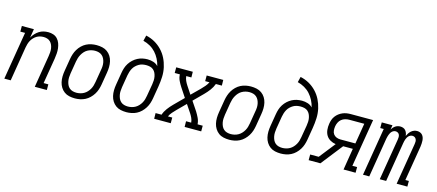

<svg xmlns="http://www.w3.org/2000/svg" viewBox="-52 -1264 4105 1802"><g transform="rotate(15 2000.0 -363.5)"><path d="M15 0 92 -465H46V-520H163L149 -434Q160 -455 176.5 -473Q193 -491 213 -504Q233 -517 256 -522.5Q279 -528 302 -528Q328 -528 351.5 -520Q375 -512 391.5 -494Q408 -476 416.5 -453Q425 -430 428 -405Q431 -380 429 -354Q427 -328 423 -302L382 -55H428V0H311L362 -311Q365 -330 366.5 -349Q368 -368 365.5 -386Q363 -404 356 -420.5Q349 -437 336.5 -449.5Q324 -462 306.5 -467.5Q289 -473 271 -473Q254 -473 236.5 -469Q219 -465 203.5 -455.5Q188 -446 175 -432Q162 -418 153.5 -402Q145 -386 140 -369Q135 -352 132 -335L77 0Z M702 8Q673 8 646 2Q619 -4 598 -19.5Q577 -35 563 -57.5Q549 -80 543 -106.5Q537 -133 537.5 -161Q538 -189 543 -218L563 -338Q567 -362 575 -386.5Q583 -411 596.5 -433.5Q610 -456 629.5 -475Q649 -494 672.5 -506Q696 -518 721.5 -523Q747 -528 771 -528Q800 -528 827 -522Q854 -516 875.5 -500.5Q897 -485 911 -462.5Q925 -440 931 -413.5Q937 -387 936.5 -359Q936 -331 931 -302L911 -182Q907 -158 899 -133.5Q891 -109 877 -86.5Q863 -64 843.5 -45Q824 -26 800.5 -14Q777 -2 751.5 3Q726 8 702 8ZM702 -47Q720 -47 739 -51.5Q758 -56 774.5 -65.5Q791 -75 804.5 -89.5Q818 -104 827.5 -121Q837 -138 842 -155.5Q847 -173 850 -191L870 -311Q874 -331 875 -350Q876 -369 872.5 -387.5Q869 -406 861 -422.5Q853 -439 839.5 -451Q826 -463 808 -468Q790 -473 771 -473Q753 -473 734.5 -468.5Q716 -464 699 -454.5Q682 -445 669 -430.5Q656 -416 646.5 -399Q637 -382 631.5 -364.5Q626 -347 623 -329L603 -209Q600 -189 599 -170Q598 -151 601.5 -132.5Q605 -114 612.5 -97.5Q620 -81 633.5 -69Q647 -57 665 -52Q683 -47 702 -47Z M1202 8Q1173 8 1146 2Q1119 -4 1098 -19.5Q1077 -35 1063 -57.5Q1049 -80 1043 -106.5Q1037 -133 1037.5 -161Q1038 -189 1043 -218L1063 -338Q1067 -362 1074.5 -385.5Q1082 -409 1096 -431Q1110 -453 1129.5 -471Q1149 -489 1172 -501Q1195 -513 1219.5 -518Q1244 -523 1268 -523Q1298 -523 1325.5 -514Q1353 -505 1371 -485Q1363 -520 1346.5 -552Q1330 -584 1306.5 -610Q1283 -636 1251.5 -654Q1220 -672 1184 -681L1197 -735Q1243 -725 1282 -703Q1321 -681 1352 -648.5Q1383 -616 1403 -576Q1423 -536 1433 -491Q1443 -446 1441 -398Q1439 -350 1431 -302L1411 -182Q1407 -158 1399 -133.5Q1391 -109 1377 -86.5Q1363 -64 1343.5 -45Q1324 -26 1300.5 -14Q1277 -2 1251.5 3Q1226 8 1202 8ZM1202 -47Q1220 -47 1239 -51.5Q1258 -56 1274.5 -65.5Q1291 -75 1304.5 -89.5Q1318 -104 1327.5 -121Q1337 -138 1342 -155.5Q1347 -173 1350 -191L1370 -308Q1373 -327 1374 -346Q1375 -365 1371.5 -383.5Q1368 -402 1360.5 -418Q1353 -434 1339.5 -446Q1326 -458 1307.5 -462.5Q1289 -467 1269 -467Q1252 -467 1234 -463.5Q1216 -460 1199.5 -450.5Q1183 -441 1169 -427.5Q1155 -414 1146 -397.5Q1137 -381 1131.5 -363.5Q1126 -346 1123 -329L1103 -209Q1100 -189 1099 -170Q1098 -151 1101.5 -132.5Q1105 -114 1112.5 -97.5Q1120 -81 1133.5 -69Q1147 -57 1165 -52Q1183 -47 1202 -47Z M1471 0 1470 -55H1528Q1539 -88 1561 -117.5Q1583 -147 1609 -173L1699 -263L1641 -351Q1624 -377 1610.5 -405Q1597 -433 1596 -465H1546V-520H1707L1708 -465H1658Q1660 -442 1669.5 -421Q1679 -400 1691 -382L1741 -306L1822 -386Q1840 -404 1856.5 -423.5Q1873 -443 1884 -465H1842V-520H2003L2004 -465H1946Q1934 -432 1912 -402.5Q1890 -373 1864 -347L1774 -257L1833 -169Q1849 -143 1862.5 -115Q1876 -87 1878 -55H1928V0H1767L1766 -55H1816Q1814 -78 1804.5 -99Q1795 -120 1783 -138L1732 -214L1652 -134Q1634 -116 1617 -96.5Q1600 -77 1590 -55H1632V0Z M2202 8Q2173 8 2146 2Q2119 -4 2098 -19.5Q2077 -35 2063 -57.5Q2049 -80 2043 -106.5Q2037 -133 2037.5 -161Q2038 -189 2043 -218L2063 -338Q2067 -362 2075 -386.5Q2083 -411 2096.5 -433.5Q2110 -456 2129.5 -475Q2149 -494 2172.5 -506Q2196 -518 2221.5 -523Q2247 -528 2271 -528Q2300 -528 2327 -522Q2354 -516 2375.5 -500.5Q2397 -485 2411 -462.5Q2425 -440 2431 -413.5Q2437 -387 2436.5 -359Q2436 -331 2431 -302L2411 -182Q2407 -158 2399 -133.5Q2391 -109 2377 -86.5Q2363 -64 2343.5 -45Q2324 -26 2300.5 -14Q2277 -2 2251.5 3Q2226 8 2202 8ZM2202 -47Q2220 -47 2239 -51.5Q2258 -56 2274.5 -65.5Q2291 -75 2304.5 -89.5Q2318 -104 2327.5 -121Q2337 -138 2342 -155.5Q2347 -173 2350 -191L2370 -311Q2374 -331 2375 -350Q2376 -369 2372.5 -387.5Q2369 -406 2361 -422.5Q2353 -439 2339.5 -451Q2326 -463 2308 -468Q2290 -473 2271 -473Q2253 -473 2234.5 -468.5Q2216 -464 2199 -454.5Q2182 -445 2169 -430.5Q2156 -416 2146.5 -399Q2137 -382 2131.5 -364.5Q2126 -347 2123 -329L2103 -209Q2100 -189 2099 -170Q2098 -151 2101.5 -132.5Q2105 -114 2112.5 -97.5Q2120 -81 2133.5 -69Q2147 -57 2165 -52Q2183 -47 2202 -47Z M2702 8Q2673 8 2646 2Q2619 -4 2598 -19.5Q2577 -35 2563 -57.5Q2549 -80 2543 -106.5Q2537 -133 2537.5 -161Q2538 -189 2543 -218L2563 -338Q2567 -362 2574.5 -385.5Q2582 -409 2596 -431Q2610 -453 2629.5 -471Q2649 -489 2672 -501Q2695 -513 2719.5 -518Q2744 -523 2768 -523Q2798 -523 2825.5 -514Q2853 -505 2871 -485Q2863 -520 2846.5 -552Q2830 -584 2806.5 -610Q2783 -636 2751.5 -654Q2720 -672 2684 -681L2697 -735Q2743 -725 2782 -703Q2821 -681 2852 -648.5Q2883 -616 2903 -576Q2923 -536 2933 -491Q2943 -446 2941 -398Q2939 -350 2931 -302L2911 -182Q2907 -158 2899 -133.5Q2891 -109 2877 -86.5Q2863 -64 2843.5 -45Q2824 -26 2800.5 -14Q2777 -2 2751.5 3Q2726 8 2702 8ZM2702 -47Q2720 -47 2739 -51.5Q2758 -56 2774.5 -65.5Q2791 -75 2804.5 -89.5Q2818 -104 2827.5 -121Q2837 -138 2842 -155.5Q2847 -173 2850 -191L2870 -308Q2873 -327 2874 -346Q2875 -365 2871.5 -383.5Q2868 -402 2860.5 -418Q2853 -434 2839.5 -446Q2826 -458 2807.5 -462.5Q2789 -467 2769 -467Q2752 -467 2734 -463.5Q2716 -460 2699.5 -450.5Q2683 -441 2669 -427.5Q2655 -414 2646 -397.5Q2637 -381 2631.5 -363.5Q2626 -346 2623 -329L2603 -209Q2600 -189 2599 -170Q2598 -151 2601.5 -132.5Q2605 -114 2612.5 -97.5Q2620 -81 2633.5 -69Q2647 -57 2665 -52Q2683 -47 2702 -47Z M2972 0V-55H3055L3178 -211Q3149 -215 3124 -229.5Q3099 -244 3085 -267.5Q3071 -291 3068 -320.5Q3065 -350 3070 -380Q3073 -400 3079.5 -419Q3086 -438 3098.5 -455Q3111 -472 3128 -485Q3145 -498 3164 -506Q3183 -514 3202.5 -517Q3222 -520 3242 -520H3459L3382 -55H3428V0H3311L3345 -210H3251L3086 0ZM3355 -265 3388 -465H3242Q3223 -465 3203 -459.5Q3183 -454 3167 -441Q3151 -428 3142 -409Q3133 -390 3130 -371Q3127 -351 3128.5 -331Q3130 -311 3141 -295.5Q3152 -280 3170.5 -272.5Q3189 -265 3209 -265Z M3500 0 3577 -465H3543V-520H3647L3640 -476Q3646 -487 3655 -497Q3664 -507 3674.5 -514Q3685 -521 3697.5 -524.5Q3710 -528 3722 -528Q3737 -528 3750.5 -523Q3764 -518 3773 -507.5Q3782 -497 3787 -483.5Q3792 -470 3793 -455Q3800 -470 3808.5 -483Q3817 -496 3829 -506.5Q3841 -517 3856 -522.5Q3871 -528 3886 -528Q3901 -528 3914.5 -522.5Q3928 -517 3937 -506.5Q3946 -496 3950.5 -482.5Q3955 -469 3956 -454Q3957 -439 3956 -424Q3955 -409 3953 -394L3897 -55H3931V0H3827L3894 -404Q3896 -416 3896 -428Q3896 -440 3891 -450.5Q3886 -461 3876.5 -467Q3867 -473 3855 -473Q3845 -473 3835.5 -469Q3826 -465 3818.5 -457.5Q3811 -450 3806 -441Q3801 -432 3797.5 -422.5Q3794 -413 3792 -403.5Q3790 -394 3788 -384L3725 0H3663L3730 -404Q3732 -416 3732 -428Q3732 -440 3727.5 -450.5Q3723 -461 3713 -467Q3703 -473 3691 -473Q3681 -473 3672 -469Q3663 -465 3655.5 -457.5Q3648 -450 3643 -441Q3638 -432 3634.5 -422.5Q3631 -413 3628.5 -403.5Q3626 -394 3624 -384L3561 0Z"/></g></svg>

Font: Iosevka Curly Slab Light
Style: Italic
Weight: 300
Italic angle: -9°
Monospace: yes
Designer: Belleve Invis
Foundry: Belleve Invis
Version: Version 22.1.2; ttfautohint (v1.8.4)